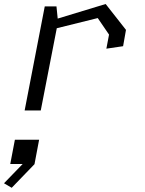

<svg xmlns="http://www.w3.org/2000/svg" viewBox="-68 -538 708 935"><path d="M450 -301 531.5 -313 545.5 -392.5 446.5 -518.5 213 -447.5 207 -507H150L52 0H130.5L208.5 -400.5L408 -450L463 -369.5ZM-48.5 354.5 -11 376.5 100 261.5 122.5 142.5H4.5L-18 260.5H42.5Z"/></svg>

Font: Monaspace Krypton Light
Style: Italic
Weight: 300
Italic angle: -11°
Designer: Riley Cran & the Lettermatic Team
Foundry: Lettermatic
Version: Version 1.101 (Monaspace Krypton)